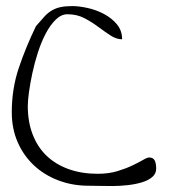

<svg xmlns="http://www.w3.org/2000/svg" viewBox="-20 -622 568 644"><path d="M19.5 -246.1Q19.5 -324.2 43 -394Q66.4 -463.9 100.6 -534.2Q117.2 -553.7 128.9 -566.4Q140.6 -579.1 153.8 -586.9Q167 -594.7 183.1 -598.1Q199.2 -601.6 222.7 -601.6Q245.1 -601.6 273.9 -595.2Q302.7 -588.9 328.6 -575.2Q354.5 -561.5 372.1 -540.5Q389.6 -519.5 389.6 -490.2Q370.1 -490.2 350.1 -503.4Q330.1 -516.6 309.1 -532.2Q288.1 -547.9 263.2 -561Q238.3 -574.2 206.1 -574.2Q185.5 -574.2 167 -556.2Q148.4 -538.1 133.3 -509.3Q118.2 -480.5 106.9 -445.3Q95.7 -410.2 88.4 -376Q81.1 -341.8 77.1 -312.5Q73.2 -283.2 73.2 -266.6Q73.2 -212.9 89.8 -170.4Q106.4 -127.9 136.7 -99.1Q167 -70.3 210.4 -54.7Q253.9 -39.1 307.6 -39.1Q344.7 -39.1 373.5 -47.9Q402.3 -56.6 423.8 -66.9Q445.3 -77.1 459.5 -85.4Q473.6 -93.8 480.5 -93.8Q488.3 -93.8 493.2 -90.3Q498 -86.9 500 -81.5Q502 -76.2 502.9 -69.8Q503.9 -63.5 503.9 -56.6Q503.9 -39.1 490.2 -27.8Q476.6 -16.6 455.6 -10.3Q434.6 -3.9 408.2 -1Q381.8 2 356.9 2Q332 2 310.5 1.5Q289.1 1 277.3 1Q222.7 1 175.3 -17.1Q127.9 -35.2 93.3 -67.9Q58.6 -100.6 39.1 -145.5Q19.5 -190.4 19.5 -246.1Z"/></svg>

Font: The Girl Next Door
Style: Regular
Weight: 400
Designer: Kimberly Geswein
Foundry: Kimberly Geswein
Version: Version 1.002 2010